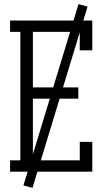

<svg xmlns="http://www.w3.org/2000/svg" viewBox="-20 -835 540 934"><path d="M29 0V-55H79V-680H29V-735H429V-590H368V-680H140V-410H361V-355H140V-55H368V-145H429V0ZM138 79 94 67 362 -815 406 -803Z"/></svg>

Font: Iosevka Curly Slab Light
Style: Regular
Weight: 300
Monospace: yes
Designer: Belleve Invis
Foundry: Belleve Invis
Version: Version 22.1.2; ttfautohint (v1.8.4)